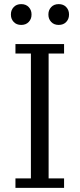

<svg xmlns="http://www.w3.org/2000/svg" viewBox="-20 -912 386 932"><path d="M55 -46H130V-652H55V-698H291V-652H216V-46H291V0H55ZM83 -791Q60 -791 46.5 -805.5Q33 -820 33 -840V-843Q33 -863 46.5 -877.5Q60 -892 83 -892Q106 -892 119.5 -877.5Q133 -863 133 -843V-840Q133 -820 119.5 -805.5Q106 -791 83 -791ZM265 -791Q242 -791 228.5 -805.5Q215 -820 215 -840V-843Q215 -863 228.5 -877.5Q242 -892 265 -892Q288 -892 301.5 -877.5Q315 -863 315 -843V-840Q315 -820 301.5 -805.5Q288 -791 265 -791Z"/></svg>

Font: IBM Plex Serif
Style: Regular
Weight: 400
Designer: Mike Abbink, Paul van der Laan, Pieter van Rosmalen
Foundry: Bold Monday
Version: Version 3.001